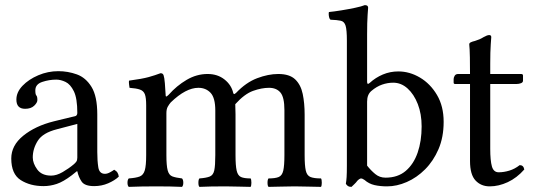

<svg xmlns="http://www.w3.org/2000/svg" viewBox="-20 -728 2086 750"><path d="M118 -375Q118 -359 122 -355Q126 -351 126 -337Q126 -327 113.5 -315Q101 -303 78 -303Q44 -303 44 -339Q44 -368 68 -393Q92 -418 129.5 -434Q167 -450 208 -450Q245 -450 280 -437.5Q315 -425 337.5 -388.5Q360 -352 360 -281V-134Q360 -100 364 -74.5Q368 -49 390 -49Q399 -49 410 -55Q421 -61 426 -65Q435 -60 439 -53.5Q443 -47 444 -38Q428 -23 402.5 -12Q377 -1 348 -1Q311 -1 299 -18.5Q287 -36 282 -59H280L260 -43Q227 -18 201.5 -9.5Q176 -1 150 -1Q98 -1 61 -24.5Q24 -48 24 -109Q24 -160 71 -198Q118 -236 190 -254L276 -275Q278 -276 280 -279Q282 -282 282 -287Q282 -344 268.5 -371.5Q255 -399 236 -408Q217 -417 200 -417Q172 -417 145 -408Q118 -399 118 -375ZM282 -244 202 -223Q147 -209 127.5 -178Q108 -147 108 -113Q108 -90 125.5 -66Q143 -42 180 -42Q201 -42 225 -56Q249 -70 268 -86Q274 -91 278 -96.5Q282 -102 282 -112Z M627 -358Q627 -349 631 -351.5Q635 -354 639 -358Q670 -393 709 -416Q748 -439 791 -439Q830 -439 857 -417.5Q884 -396 891 -365Q893 -359 896.5 -361Q900 -363 902 -365Q941 -406 984.5 -422.5Q1028 -439 1067 -439Q1111 -439 1133 -418Q1155 -397 1162.5 -361Q1170 -325 1170 -280V-122Q1170 -81 1174.5 -61.5Q1179 -42 1193 -36.5Q1207 -31 1234 -31Q1237 -27 1237 -14Q1237 -3 1234 2Q1213 2 1187 1Q1161 0 1131 0Q1101 0 1074.5 1Q1048 2 1029 2Q1025 -2 1025 -14Q1025 -27 1029 -31Q1055 -31 1068.5 -36.5Q1082 -42 1086.5 -61.5Q1091 -81 1091 -122V-298Q1091 -348 1075.5 -366.5Q1060 -385 1031 -385Q1002 -385 968.5 -373Q935 -361 899 -321Q899 -312 899.5 -302Q900 -292 900 -281V-122Q900 -81 904.5 -61.5Q909 -42 921.5 -36.5Q934 -31 959 -31Q962 -27 962 -14Q962 -3 959 2Q940 2 915.5 1Q891 0 861 0Q831 0 804.5 0.5Q778 1 759 2Q755 -2 755 -14Q755 -27 759 -31Q786 -33 799.5 -38.5Q813 -44 817 -62.5Q821 -81 821 -122V-296Q821 -346 802.5 -365.5Q784 -385 755 -385Q706 -385 647 -328Q641 -321 635.5 -311.5Q630 -302 630 -286V-122Q630 -81 635 -62.5Q640 -44 653 -39Q666 -34 691 -31Q696 -26 696 -14Q696 -3 691 2Q669 1 645 0.5Q621 0 591 0Q561 0 533.5 0.5Q506 1 483 2Q478 -3 478 -14Q478 -26 483 -31Q511 -33 525.5 -38.5Q540 -44 545.5 -62.5Q551 -81 551 -122V-317Q551 -346 546 -359.5Q541 -373 527 -378Q513 -383 486 -385Q485 -390 484 -399.5Q483 -409 484 -413Q536 -420 561 -427Q586 -434 607 -442Q613 -442 615.5 -439.5Q618 -437 619 -434Q622 -426 624 -403Q626 -380 627 -358Z M1424 -404Q1447 -425 1475.5 -437Q1504 -449 1536 -449Q1580 -449 1620.5 -425Q1661 -401 1687 -357Q1713 -313 1713 -252Q1713 -192 1693 -145.5Q1673 -99 1640.5 -66.5Q1608 -34 1569 -17Q1530 0 1492 0Q1465 0 1443 -5Q1421 -10 1404 -25Q1395 -31 1391 -31Q1385 -31 1376 -22Q1371 -15 1364.5 -9Q1358 -3 1353 2Q1344 2 1339.5 -1Q1335 -4 1331 -10Q1333 -21 1334 -36.5Q1335 -52 1335 -81V-569Q1335 -611 1330 -627.5Q1325 -644 1311 -647Q1297 -650 1271 -651Q1267 -654 1265.5 -661Q1264 -668 1264 -674Q1264 -679 1265 -681Q1285 -683 1313 -687.5Q1341 -692 1367 -697.5Q1393 -703 1405 -708Q1418 -708 1418 -698Q1418 -698 1416 -670Q1414 -642 1414 -593V-409Q1414 -395 1424 -404ZM1431 -373Q1414 -359 1414 -331V-81Q1429 -62 1446 -48Q1463 -34 1486 -34Q1534 -34 1565 -60.5Q1596 -87 1611.5 -132Q1627 -177 1627 -234Q1627 -283 1612 -321.5Q1597 -360 1572 -382.5Q1547 -405 1516 -405Q1494 -405 1472.5 -397.5Q1451 -390 1431 -373Z M1770 -439H1816Q1816 -481 1815.5 -503Q1815 -525 1814.5 -534.5Q1814 -544 1813.5 -547.5Q1813 -551 1813 -555Q1813 -560 1819.5 -563Q1826 -566 1835 -568Q1845 -571 1853 -574.5Q1861 -578 1869 -583Q1883 -591 1891 -591Q1899 -591 1899 -583Q1899 -583 1897 -555Q1895 -527 1895 -478V-439H2015Q2023 -439 2023 -433V-413Q2023 -406 2015 -403Q2007 -400 1999 -400H1895V-147Q1895 -101 1901.5 -78Q1908 -55 1928 -55Q1948 -55 1969.5 -61.5Q1991 -68 2010 -83Q2025 -83 2028 -66Q1999 -33 1963.5 -16.5Q1928 0 1893 0Q1859 0 1837.5 -23Q1816 -46 1816 -99V-400H1757Q1752 -400 1752 -406V-419Q1752 -425 1756 -432Q1760 -439 1770 -439Z"/></svg>

Font: Pochaevsk
Style: Regular
Weight: 400
Version: Version 1.210; ttfautohint (v1.8.4.7-5d5b)